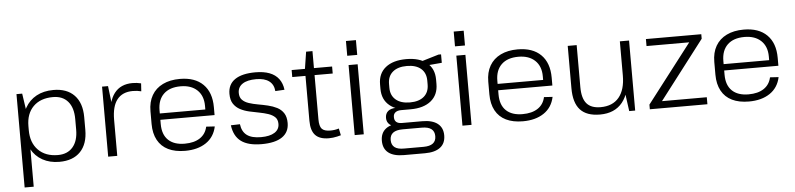

<svg xmlns="http://www.w3.org/2000/svg" viewBox="-50 -1008 6108 1475"><g transform="rotate(-5 3004.0 -270.0)"><path d="M373 7Q299 7 243 -24Q187 -55 156 -112.5Q125 -170 125 -248V-297Q125 -375 156 -430.5Q187 -486 242.5 -516.5Q298 -547 374 -547Q478 -547 535 -487.5Q592 -428 592 -319V-221Q592 -112 535 -52.5Q478 7 373 7ZM89 -540H133L159 -364V180H89ZM366 -46Q440 -46 481 -94Q522 -142 522 -228V-310Q522 -398 481 -445.5Q440 -493 366 -493Q269 -493 214 -438Q159 -383 159 -287V-256Q159 -159 214.5 -102.5Q270 -46 366 -46Z M749 -540H795L819 -342V0H749ZM795 -299Q795 -421 843.5 -484Q892 -547 984 -547Q1001 -547 1017.5 -545Q1034 -543 1050 -539L1046 -478Q1016 -486 981 -486Q901 -486 860 -434Q819 -382 819 -278Z M1342 7Q1266 7 1212.5 -19Q1159 -45 1131 -96.5Q1103 -148 1103 -221V-319Q1103 -391 1132.5 -442Q1162 -493 1217.5 -520Q1273 -547 1349 -547Q1465 -547 1528 -484.5Q1591 -422 1591 -308V-247H1159V-296H1536L1524 -276V-324Q1524 -402 1477.5 -446Q1431 -490 1350 -490Q1265 -490 1219 -445.5Q1173 -401 1173 -320V-214Q1173 -133 1217.5 -90.5Q1262 -48 1344 -48Q1417 -48 1462 -78Q1507 -108 1519 -164L1585 -160Q1568 -79 1504 -36Q1440 7 1342 7Z M1932 7Q1829 7 1774.5 -33Q1720 -73 1709 -158L1779 -160Q1786 -103 1823 -75Q1860 -47 1932 -47Q2000 -47 2037 -70.5Q2074 -94 2074 -137Q2074 -171 2054.5 -189.5Q2035 -208 2003.5 -218.5Q1972 -229 1934.5 -236Q1897 -243 1859 -251.5Q1821 -260 1789.5 -276.5Q1758 -293 1738.5 -322Q1719 -351 1719 -399Q1719 -472 1773.5 -509.5Q1828 -547 1932 -547Q1995 -547 2040 -530Q2085 -513 2111 -478.5Q2137 -444 2143 -394L2072 -390Q2068 -441 2032.5 -467.5Q1997 -494 1933 -494Q1864 -494 1827.5 -469.5Q1791 -445 1791 -400Q1791 -366 1810 -346.5Q1829 -327 1861 -316.5Q1893 -306 1930.5 -299.5Q1968 -293 2006 -284Q2044 -275 2075.5 -259Q2107 -243 2126 -214Q2145 -185 2145 -138Q2145 -67 2091 -30Q2037 7 1932 7Z M2451 7Q2380 7 2346.5 -28.5Q2313 -64 2313 -140V-536L2334 -671H2383V-145Q2383 -92 2401.5 -71.5Q2420 -51 2468 -51Q2484 -51 2500.5 -53.5Q2517 -56 2533 -61L2544 -8Q2530 -4 2514.5 -0.5Q2499 3 2483 5Q2467 7 2451 7ZM2211 -540H2523V-486H2211Z M2720 -540V0H2650V-540ZM2723 -726V-612H2646V-726Z M3095 -160Q2993 -160 2935.5 -206.5Q2878 -253 2878 -337V-371Q2878 -455 2935.5 -501Q2993 -547 3095 -547Q3196 -547 3253 -501Q3310 -455 3310 -371V-337Q3310 -253 3253 -206.5Q3196 -160 3095 -160ZM3013 186Q2935 186 2894.5 154.5Q2854 123 2854 62Q2854 2 2894 -29.5Q2934 -61 3013 -61H3176Q3253 -61 3294 -29.5Q3335 2 3335 62Q3335 123 3294 154.5Q3253 186 3176 186ZM3169 136Q3266 136 3266 62Q3266 -12 3169 -12H3021Q2922 -12 2922 62Q2922 138 3021 136ZM2987 -40Q2946 -40 2923.5 -59Q2901 -78 2901 -110Q2901 -144 2923 -162.5Q2945 -181 2988 -181H3095V-160H3022Q2993 -160 2977 -147Q2961 -134 2962 -110Q2962 -86 2976.5 -73.5Q2991 -61 3020 -61H3095V-40ZM3095 -213Q3165 -213 3203.5 -246Q3242 -279 3242 -339V-368Q3242 -428 3203.5 -461Q3165 -494 3095 -494Q3025 -494 2986 -461Q2947 -428 2947 -368V-339Q2947 -280 2986 -246.5Q3025 -213 3095 -213ZM3205 -518 3345 -560H3365V-495L3205 -481Z M3551 -540V0H3481V-540ZM3554 -726V-612H3477V-726Z M3947 7Q3871 7 3817.5 -19Q3764 -45 3736 -96.5Q3708 -148 3708 -221V-319Q3708 -391 3737.5 -442Q3767 -493 3822.5 -520Q3878 -547 3954 -547Q4070 -547 4133 -484.5Q4196 -422 4196 -308V-247H3764V-296H4141L4129 -276V-324Q4129 -402 4082.5 -446Q4036 -490 3955 -490Q3870 -490 3824 -445.5Q3778 -401 3778 -320V-214Q3778 -133 3822.5 -90.5Q3867 -48 3949 -48Q4022 -48 4067 -78Q4112 -108 4124 -164L4190 -160Q4173 -79 4109 -36Q4045 7 3947 7Z M4409 -216Q4409 -130 4443.5 -89.5Q4478 -49 4551 -49Q4644 -49 4693 -108Q4742 -167 4742 -277L4775 -341V-280Q4775 -142 4715 -67.5Q4655 7 4542 7Q4439 7 4389.5 -47Q4340 -101 4340 -213V-540H4409ZM4813 0H4767L4742 -183V-540H4813Z M4926 -36 5293 -513 5307 -486H4943V-540H5370V-505L5003 -26L4989 -54H5370V0H4926Z M5690 7Q5614 7 5560.5 -19Q5507 -45 5479 -96.5Q5451 -148 5451 -221V-319Q5451 -391 5480.5 -442Q5510 -493 5565.5 -520Q5621 -547 5697 -547Q5813 -547 5876 -484.5Q5939 -422 5939 -308V-247H5507V-296H5884L5872 -276V-324Q5872 -402 5825.5 -446Q5779 -490 5698 -490Q5613 -490 5567 -445.5Q5521 -401 5521 -320V-214Q5521 -133 5565.5 -90.5Q5610 -48 5692 -48Q5765 -48 5810 -78Q5855 -108 5867 -164L5933 -160Q5916 -79 5852 -36Q5788 7 5690 7Z"/></g></svg>

Font: Pathway Extreme 28pt Light
Style: Regular
Weight: 300
Designer: Eduardo Rodriguez Tunni
Foundry: Eduardo Rodriguez Tunni
Version: Version 1.001;gftools[0.9.26]